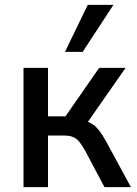

<svg xmlns="http://www.w3.org/2000/svg" viewBox="-20 -772 566 792"><path d="M77 0V-492H178V-292H250L389 -492H498L329 -250L310 -278Q337 -274 355.5 -263.5Q374 -253 389 -233.5Q404 -214 422 -181L520 0H411L332 -149Q319 -172 308 -186Q297 -200 282 -206.5Q267 -213 243 -213H178V0ZM248 -558 342 -752H448L321 -558Z"/></svg>

Font: Nunito Sans 10pt SemiCondensed SemiBold
Style: Regular
Weight: 600
Width: 4
Designer: Vernon Adams
Foundry: Vernon Adams
Version: Version 3.101;gftools[0.9.27]